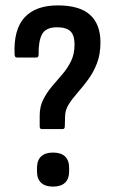

<svg xmlns="http://www.w3.org/2000/svg" viewBox="-20 -683 422 711"><path d="M135 -205Q127 -205 127 -215V-255Q127 -288 140 -314Q153 -340 172 -362.5Q191 -385 210.5 -407.5Q230 -430 243 -456.5Q256 -483 256 -518Q256 -553 240.5 -567.5Q225 -582 191 -582Q150 -582 136 -556.5Q122 -531 123 -481Q123 -470 115 -470H43Q38 -470 36 -473.5Q34 -477 34 -482Q30 -574 71 -618.5Q112 -663 194 -663Q275 -663 313.5 -628Q352 -593 352 -526Q352 -482 339 -448.5Q326 -415 306.5 -388.5Q287 -362 267.5 -340Q248 -318 234.5 -296.5Q221 -275 221 -251L220 -215Q220 -205 212 -205ZM176 8Q147 8 132 -6.5Q117 -21 117 -48V-61Q117 -89 132 -103.5Q147 -118 176 -118Q206 -118 221 -103.5Q236 -89 236 -61V-48Q236 -21 221 -6.5Q206 8 176 8Z"/></svg>

Font: Sofia Sans Condensed SemiBold
Style: Regular
Weight: 600
Designer: Botio Nikoltchev, Ani Petrova
Foundry: lettersoup
Version: Version 4.101